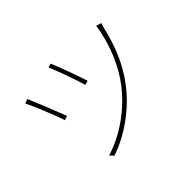

<svg xmlns="http://www.w3.org/2000/svg" viewBox="-139 -955 1233 1233"><g transform="rotate(-45 478.0 -338.0)"><path d="M419 -692.1 392 -682.9C411.9 -641 467 -486.2 480.1 -437.1L508.9 -446C495 -492.2 438.2 -649.1 419 -692.1ZM797.9 -657C777 -512.8 718 -371.8 639.9 -271C544.7 -148.8 409.1 -51.8 267 -8.9L290.8 16C424.7 -28.1 568.2 -127.8 664.1 -255C744 -359 792.3 -479 823.2 -612.9C825.3 -621.1 830.3 -638.8 833.1 -646ZM152 -637.1 122.9 -625C141 -593 209.9 -427.2 226.9 -370L256 -380C233 -442.1 172.9 -590.9 152 -637.1Z"/></g></svg>

Font: Karasuma Gothic
Style: Thin
Weight: 200
Designer: Rasmus Andersson / Ryoko Ishizuka
Foundry: rsms
Version: Version 1.00